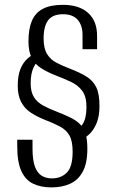

<svg xmlns="http://www.w3.org/2000/svg" viewBox="-20 -614 492 810"><path d="M197 176.6Q152.2 176.6 119.8 161Q87.3 145.4 70 107.6Q52.7 69.8 52.7 3.1V-24.6H117.2V12.2Q117.2 62 127.5 89.4Q137.9 116.7 156.3 127.6Q174.6 138.6 198.7 138.6Q237.5 138.6 261.9 114.2Q286.4 89.8 286.4 25.9Q286.4 -18.2 273.3 -41.8Q260.3 -65.3 234.2 -79.5Q208.1 -93.6 169.1 -108.6Q135.8 -121.8 110 -138.8Q84.1 -155.8 69.5 -183.3Q54.9 -210.8 54.9 -252.7Q54.9 -294.9 66.2 -323Q77.5 -351.1 98.2 -368.8Q118.8 -386.5 146.4 -395.8L159.2 -370.3Q135.1 -357.3 122.3 -330.9Q109.4 -304.6 109.4 -262.7Q109.4 -225.7 123.4 -203.9Q137.4 -182 162.6 -168.5Q187.8 -155 219.4 -142.9Q252.5 -130.2 277 -118.1Q301.5 -106.1 317.4 -90.2Q333.4 -74.4 341 -49.9Q348.5 -25.4 348.5 13.9Q348.5 74.5 329.2 110.1Q309.9 145.7 275.9 161.1Q241.9 176.6 197 176.6ZM305.9 -16.3 285.3 -50.2Q311.7 -64.8 328.3 -89.7Q344.8 -114.7 344.8 -162.4Q344.8 -206.5 327.1 -230.5Q309.4 -254.6 278.6 -269Q247.9 -283.4 208.6 -298.3Q177.3 -311.2 152.6 -326.9Q127.9 -342.6 114 -369.4Q100.1 -396.1 100.1 -439.7Q100.1 -492 114.5 -525.9Q128.8 -559.9 160.6 -576.7Q192.5 -593.6 245.4 -593.6Q314 -593.6 351.8 -559.5Q389.6 -525.4 389.6 -462.4V-406.4H328.2V-466.7Q328.2 -507.2 307.5 -530.6Q286.9 -554 245.9 -554Q202.3 -554 183.2 -528.6Q164 -503.2 164 -451.3Q164 -409.8 178.5 -386.1Q193.1 -362.5 217.9 -349.6Q242.7 -336.7 271.4 -325.7Q316.5 -308.5 344.6 -291.1Q372.8 -273.6 386.2 -245.7Q399.7 -217.8 399.7 -166.8Q399.7 -123.7 387.2 -93.6Q374.7 -63.5 353.5 -44.9Q332.2 -26.3 305.9 -16.3Z"/></svg>

Font: Alumni Sans SC Thin
Style: Regular
Weight: 100
Designer: Robert E. Leuschke
Foundry: Robert E. Leuschke
Version: Version 1.018